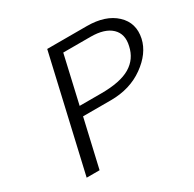

<svg xmlns="http://www.w3.org/2000/svg" viewBox="-153 -856 1027 1017"><g transform="rotate(-30 360.5 -347.5)"><path d="M97 0 257 -695H499Q613 -695 674.5 -637.5Q736 -580 717 -492Q699 -412 614.5 -351.5Q530 -291 413 -291H243L176 0ZM255 -348H387Q504 -348 564.5 -384Q625 -420 640 -491Q656 -558 615 -597Q574 -636 488 -636H321Z"/></g></svg>

Font: Coval
Style: ExtraLight Italic
Weight: 200
Foundry: Context Ltd
Version: Version 001.000